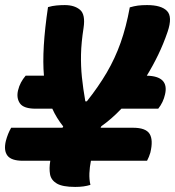

<svg xmlns="http://www.w3.org/2000/svg" viewBox="-39 -728 690 756"><path d="M360 -231Q359 -228 357 -225H485Q535 -225 550 -201Q565 -177 553 -127Q548 -110 540 -95H319Q314 -70 313 -46Q312 -22 317 0Q304 4 289.5 6Q275 8 257 8Q207 8 184.5 -5.5Q162 -19 158 -42Q154 -65 159 -95H51Q6 -95 -9.5 -115Q-25 -135 -16 -173Q-12 -188 -7 -200.5Q-2 -213 5 -225H207Q208 -227 210 -230Q183 -264 167 -300H102Q54 -300 39.5 -321Q25 -342 32 -372Q36 -389 43.5 -403Q51 -417 62 -430H134Q125 -532 150 -700Q167 -705 183.5 -706.5Q200 -708 216 -708Q254 -708 276 -689.5Q298 -671 290 -618Q281 -560 280 -514Q279 -468 283.5 -424Q288 -380 297 -329H303Q349 -387 381.5 -442.5Q414 -498 436 -560Q458 -622 472 -699Q489 -704 504 -706Q519 -708 540 -708Q596 -708 618.5 -685Q641 -662 621 -603Q605 -556 584 -512.5Q563 -469 539 -430Q627 -428 611 -357Q604 -325 584 -300H439Q400 -259 360 -231Z"/></svg>

Font: Recursive Sn Csl St XBd
Style: Italic
Weight: 800
Italic angle: -15°
Version: Version 1.079;hotconv 1.0.112;makeotfexe 2.5.65598; ttfautoh